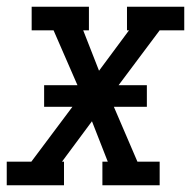

<svg xmlns="http://www.w3.org/2000/svg" viewBox="-46 -550 567 570"><path d="M-26 0V-70H47L169 -233H85V-297H184L113 -460H48V-530H218V-460H201L248 -340L337 -460H331V-530H501V-460H428L306 -297H390V-233H292L362 -70H428V0H258V-70H274L227 -190L138 -70H144V0Z"/></svg>

Font: Iosevka Slab Oblique
Style: Regular
Weight: 400
Italic angle: -9°
Monospace: yes
Designer: Belleve Invis
Foundry: Belleve Invis
Version: Version 11.1.1; ttfautohint (v1.8.3)